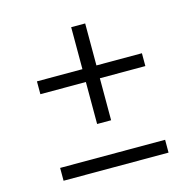

<svg xmlns="http://www.w3.org/2000/svg" viewBox="-92 -802 805 795"><g transform="rotate(-15 310.0 -405.0)"><path d="M85 -527.5H535V-472.5H85ZM340 -707.5V-292.5H280V-707.5ZM85 -156.5H535V-101.5H85Z"/></g></svg>

Font: Monaspace Radon Var
Style: Regular
Weight: 400
Designer: Riley Cran and the Lettermatic Team
Version: Version 1.000 (Monaspace Radon Var)